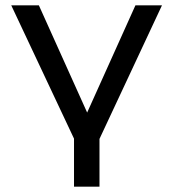

<svg xmlns="http://www.w3.org/2000/svg" viewBox="-20 -516 646 716"><path d="M256 180V1L22 -496H125L306 -94H304L485 -496H584L351 2V180Z"/></svg>

Font: Nunito Sans 7pt SemiExpanded
Style: Regular
Weight: 400
Width: 6
Designer: Vernon Adams
Foundry: Vernon Adams
Version: Version 3.101;gftools[0.9.27]